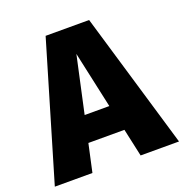

<svg xmlns="http://www.w3.org/2000/svg" viewBox="-144 -808 885 921"><g transform="rotate(-20 298.0 -347.5)"><path d="M615 0H419L388 -142H204L173 0H-19L187 -695H409ZM359 -274 296 -563 233 -274Z"/></g></svg>

Font: Trujillo ExtraBold
Style: Regular
Weight: 800
Designer: Fira Sans original fonts by bBox Type GmbH, Carrois Corporate GbR, & Edenspiekermann AG / Changes by Cristiano Sobral
Foundry: Fira Sans original fonts by bBox Type GmbH, Carrois Corporate GbR, & Edenspiekermann AG / Changes by Cristiano Sobral
Version: Version 4.301;July 28, 2020;FontCreator 13.0.0.2655 64-bit